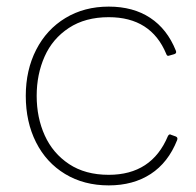

<svg xmlns="http://www.w3.org/2000/svg" viewBox="-20 -537 594 581"><path d="M516 -113Q489 -45 436 -10.5Q383 24 309 24Q234 24 177 -10.5Q120 -45 89 -106.5Q58 -168 58 -247Q58 -325 89.5 -386.5Q121 -448 178 -482.5Q235 -517 309 -517Q383 -517 434.5 -483Q486 -449 512 -384Q513 -382 513 -379Q513 -375 507 -373L493 -369L489 -368Q485 -368 483 -374Q437 -485 309 -485Q238 -485 188.5 -452.5Q139 -420 115 -366Q91 -312 91 -247Q91 -181 115.5 -127Q140 -73 189 -40.5Q238 -8 309 -8Q439 -8 488 -125Q492 -133 498 -129L512 -124Q519 -121 516 -113Z"/></svg>

Font: LINE Seed JP_TTF Thin
Style: Regular
Weight: 250
Designer: LY Corporation & Fontrix & Fontworks
Version: Version 1.008